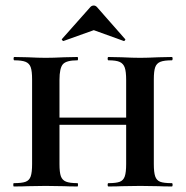

<svg xmlns="http://www.w3.org/2000/svg" viewBox="-20 -674 672 694"><path d="M372 -456Q369 -456 369 -462Q369 -468 372 -468L420 -467Q460 -465 487 -465Q511 -465 553 -467L601 -468Q604 -468 604 -462Q604 -456 601 -456Q573 -456 559.5 -450.5Q546 -445 541 -431Q536 -417 536 -387V-81Q536 -51 541 -36.5Q546 -22 559 -17Q572 -12 601 -12Q604 -12 604 -6Q604 0 601 0Q570 0 553 -1L487 -2L420 -1Q403 0 372 0Q369 0 369 -6Q369 -12 372 -12Q400 -12 413 -17Q426 -22 431 -36.5Q436 -51 436 -81V-385Q436 -415 431 -429.5Q426 -444 413 -450Q400 -456 372 -456ZM143 -249H482V-223H143ZM32 -456Q29 -456 29 -462Q29 -468 32 -468L80 -467Q120 -465 145 -465Q172 -465 212 -467L260 -468Q262 -468 262 -462Q262 -456 260 -456Q220 -456 207.5 -442Q195 -428 195 -385V-81Q195 -51 200 -37Q205 -23 218.5 -17.5Q232 -12 260 -12Q262 -12 262 -6Q262 0 260 0Q229 0 212 -1L145 -2L80 -1Q62 0 30 0Q28 0 28 -6Q28 -12 30 -12Q59 -12 72.5 -17Q86 -22 91 -36.5Q96 -51 96 -81V-387Q96 -417 91 -431Q86 -445 72.5 -450.5Q59 -456 32 -456ZM319 -654Q325 -654 330 -649L432 -533Q433 -533 433 -531Q433 -529 430.5 -527Q428 -525 427 -526L319 -565L210 -526Q208 -525 205 -528.5Q202 -532 204 -533L307 -649Q312 -654 319 -654Z"/></svg>

Font: Cormorant SC
Style: Bold
Weight: 700
Designer: Christian Thalmann (Catharsis Fonts)
Foundry: Catharsis Fonts
Version: Version 4.000